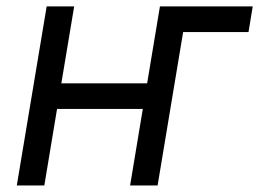

<svg xmlns="http://www.w3.org/2000/svg" viewBox="-20 -565 790 585"><path d="M750 -545.5 737.2 -467.3H538L460.2 0H376.4L415.1 -233H153.8L115.1 0H31.2L122.2 -545.5H206L166.9 -311.1H428.3L467.3 -545.5Z"/></svg>

Font: Karasuma Gothic
Style: Italic
Weight: 400
Italic angle: -9.39999°
Designer: Rasmus Andersson / Ryoko Nishizuka
Foundry: Genbu
Version: Version 1.00